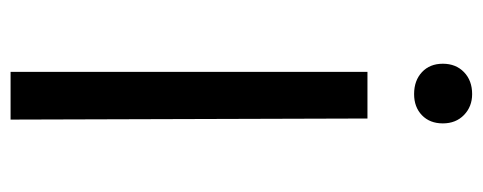

<svg xmlns="http://www.w3.org/2000/svg" viewBox="-288 -602 891 354"><g transform="rotate(90 157.0 -425.5)"><path d="M98 -797Q98 -821 113.5 -836Q129 -851 154 -851Q177 -851 192.5 -836Q208 -821 208 -797Q208 -773 193 -758.5Q178 -744 154 -744Q129 -744 113.5 -758.5Q98 -773 98 -797ZM113 -658H199L201 0H113Z"/></g></svg>

Font: Ysabeau Infant Medium
Style: Regular
Weight: 500
Designer: Christian Thalmann (Catharsis Fonts)
Version: Version 0.003